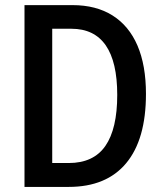

<svg xmlns="http://www.w3.org/2000/svg" viewBox="-20 -734 643 754"><path d="M553.2 -365.2Q553.2 -186.5 475.6 -93.3Q397.9 0 250 0H76.2V-713.9H264.6Q357.4 -713.9 421.9 -673.3Q486.3 -632.8 519.8 -555.2Q553.2 -477.5 553.2 -365.2ZM440.4 -361.3Q440.4 -490.7 395.3 -555.9Q350.1 -621.1 260.3 -621.1H185.1V-93.8H250Q347.2 -93.8 393.8 -160.9Q440.4 -228 440.4 -361.3Z"/></svg>

Font: Open Sans
Style: Regular
Weight: 600
Width: 3
Foundry: Ascender Corporation
Version: Version 1.000